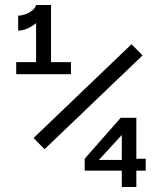

<svg xmlns="http://www.w3.org/2000/svg" viewBox="-20 -750 660 770"><path d="M124.7 -730H167.5Q167.5 -708.3 150 -684.2Q132.5 -660 105.7 -643.7Q78.8 -627.3 52.8 -627.3V-687.3Q65.7 -687.3 81.4 -692.7Q97.2 -698 109.4 -707.9Q121.7 -717.8 124.7 -730ZM124.7 -452.5V-730H184.7V-452.5ZM45 -500.8H264.5V-452.5H45ZM551.7 -527.8 158.7 -151.7 114.5 -196.5 507.5 -572.7ZM468.5 0V-226.7L482.3 -223.7L368.5 -99.8L356.3 -108.5H487.3L503.5 -113.5H564.3V-65.5H319.7V-113.5L464 -277.5H526.8V0Z"/></svg>

Font: Monaspace Xenon Var ExtraLight
Style: Regular
Weight: 200
Designer: Riley Cran and the Lettermatic Team
Version: Version 1.200 (Monaspace Xenon Var)